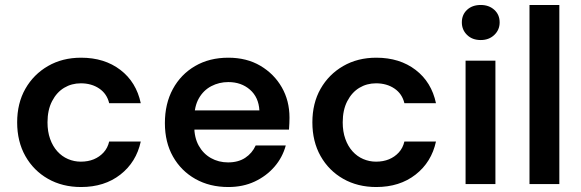

<svg xmlns="http://www.w3.org/2000/svg" viewBox="-20 -740 2335 772"><path d="M306 12Q231 12 173 -21Q115 -54 82 -112.5Q49 -171 49 -248Q49 -325 82 -383Q115 -441 173 -474.5Q231 -508 306 -508Q400 -508 464 -459Q528 -410 546 -325H419Q410 -363 379 -384Q348 -405 305 -405Q268 -405 238 -387Q208 -369 189.5 -333.5Q171 -298 171 -248Q171 -211 181.5 -181.5Q192 -152 210.5 -131.5Q229 -111 253.5 -100.5Q278 -90 305 -90Q334 -90 357 -99.5Q380 -109 396.5 -127Q413 -145 419 -171H546Q528 -88 464 -38Q400 12 306 12Z M898 12Q823 12 765.5 -20.5Q708 -53 675.5 -110.5Q643 -168 643 -245Q643 -323 675 -382Q707 -441 764.5 -474.5Q822 -508 898 -508Q972 -508 1027 -475.5Q1082 -443 1113 -389Q1144 -335 1144 -267Q1144 -257 1143.5 -245Q1143 -233 1142 -219H729V-296H1023Q1020 -349 985 -379.5Q950 -410 898 -410Q861 -410 829.5 -393.5Q798 -377 779.5 -344.5Q761 -312 761 -262V-233Q761 -187 779 -154.5Q797 -122 828 -104.5Q859 -87 897 -87Q938 -87 966 -105.5Q994 -124 1008 -155H1129Q1116 -107 1083.5 -69.5Q1051 -32 1004 -10Q957 12 898 12Z M1493 12Q1418 12 1360 -21Q1302 -54 1269 -112.5Q1236 -171 1236 -248Q1236 -325 1269 -383Q1302 -441 1360 -474.5Q1418 -508 1493 -508Q1587 -508 1651 -459Q1715 -410 1733 -325H1606Q1597 -363 1566 -384Q1535 -405 1492 -405Q1455 -405 1425 -387Q1395 -369 1376.5 -333.5Q1358 -298 1358 -248Q1358 -211 1368.5 -181.5Q1379 -152 1397.5 -131.5Q1416 -111 1440.5 -100.5Q1465 -90 1492 -90Q1521 -90 1544 -99.5Q1567 -109 1583.5 -127Q1600 -145 1606 -171H1733Q1715 -88 1651 -38Q1587 12 1493 12Z M1852 0V-496H1972V0ZM1913 -579Q1879 -579 1858 -599.5Q1837 -620 1837 -650Q1837 -681 1858 -700.5Q1879 -720 1913 -720Q1946 -720 1967.5 -700.5Q1989 -681 1989 -650Q1989 -620 1967.5 -599.5Q1946 -579 1913 -579Z M2109 0V-720H2229V0Z"/></svg>

Font: DM Sans 24pt SemiBold
Style: Regular
Weight: 600
Designer: Colophon Foundry, Jonny Pinhorn
Foundry: Colophon Foundry
Version: Version 4.004;gftools[0.9.30]